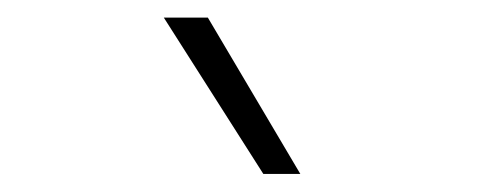

<svg xmlns="http://www.w3.org/2000/svg" viewBox="-20 -828 546 218"><path d="M279 -630.5 166 -808H216L321 -630.5Z"/></svg>

Font: Encode Sans Condensed Thin ExtraLight
Style: Regular
Weight: 250
Version: Version 3.002